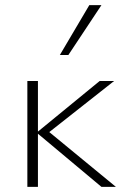

<svg xmlns="http://www.w3.org/2000/svg" viewBox="-20 -724 480 744"><path d="M373 0 122 -210 366 -410H422L153 -198V-227L429 0ZM86 0V-410H127V0ZM212 -511 326 -704H373L245 -511Z"/></svg>

Font: Ysabeau ExtraLight
Style: Regular
Weight: 250
Designer: Christian Thalmann (Catharsis Fonts)
Version: Version 2.002